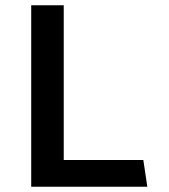

<svg xmlns="http://www.w3.org/2000/svg" viewBox="-20 -706 640 726"><path d="M98 0V-686H221V-101H522L537 0Z"/></svg>

Font: Chivo Mono Medium
Style: Regular
Weight: 500
Monospace: yes
Designer: Hector Gatti
Foundry: Omnibus-Type
Version: Version 1.008